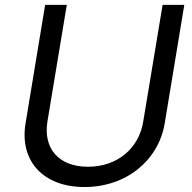

<svg xmlns="http://www.w3.org/2000/svg" viewBox="-20 -747 781 780"><path d="M640.6 -727.3 561.8 -252.8C544.7 -146.3 458.8 -69.6 337.4 -69.6C215.9 -69.6 155.5 -146.3 172.6 -252.8L251.4 -727.3H163.4L83.8 -245.7C58.9 -96.6 152 12.8 323.2 12.8C494.3 12.8 624.3 -96.6 649.1 -245.7L728.7 -727.3Z"/></svg>

Font: Margiela Sans
Style: Italic
Weight: 400
Italic angle: -9.39999°
Designer: Stefan Endress, Andreas Faust
Version: Version 1.100;FEAKit 1.0